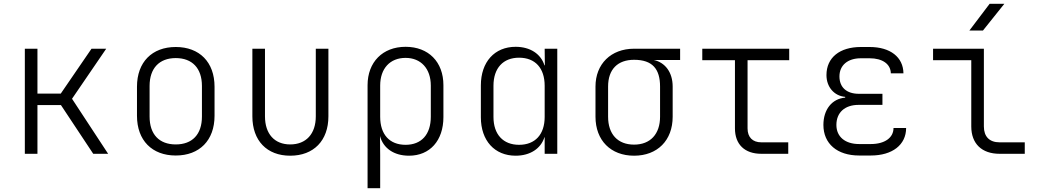

<svg xmlns="http://www.w3.org/2000/svg" viewBox="-20 -805 5440 1005"><path d="M110 0H176V-255H299L468 0H546L357 -288L536 -550H459L298 -315H176V-550H110Z M900 9C1024 9 1103 -70 1103 -199V-351C1103 -480 1024 -559 900 -559C776 -559 697 -480 697 -351V-199C697 -70 776 9 900 9ZM900 -49C814 -49 763 -101 763 -195V-355C763 -448 814 -501 900 -501C986 -501 1037 -448 1037 -355V-195C1037 -101 986 -49 900 -49Z M1499 10C1622 10 1699 -69 1699 -196V-550H1633V-196C1633 -104 1582 -49 1499 -49C1417 -49 1367 -104 1367 -196V-550H1301V-196C1301 -69 1377 10 1499 10Z M1904 180H1970V8L1969 -93C1986 -29 2042 10 2121 10C2230 10 2301 -69 2301 -192V-359C2301 -481 2223 -560 2103 -560C1983 -560 1904 -480 1904 -359ZM2103 -47C2019 -47 1970 -101 1970 -194V-357C1970 -446 2021 -502 2103 -502C2183 -502 2235 -446 2235 -357V-194C2235 -101 2186 -47 2103 -47Z M2679 10C2755 10 2811 -27 2830 -87H2831V0H2897V-550H2831L2832 -463H2830C2811 -523 2755 -560 2679 -560C2569 -560 2497 -481 2497 -358V-191C2497 -69 2569 10 2679 10ZM2697 -47C2614 -47 2563 -101 2563 -193V-356C2563 -449 2614 -503 2697 -503C2782 -503 2831 -448 2831 -356V-193C2831 -101 2781 -47 2697 -47Z M3299 10C3421 10 3501 -70 3501 -194V-352C3501 -426 3462 -478 3402 -491H3540V-550H3299C3178 -550 3097 -470 3097 -352V-194C3097 -70 3177 10 3299 10ZM3299 -48C3213 -48 3163 -103 3163 -194V-352C3163 -443 3214 -492 3299 -492C3396 -492 3435 -443 3435 -352V-194C3435 -103 3384 -48 3299 -48Z M3965 0H4106V-60H3965C3919 -60 3893 -87 3893 -133V-490H4111V-550H3656V-490H3827V-133C3827 -49 3878 0 3965 0Z M4538 9C4651 9 4723 -47 4723 -135H4657C4657 -84 4611 -51 4538 -51H4477C4404 -51 4358 -89 4358 -151C4358 -216 4402 -256 4474 -256H4599V-314H4476C4410 -314 4374 -349 4374 -405C4374 -463 4417 -500 4486 -500H4532C4599 -500 4642 -470 4643 -421H4709C4708 -506 4640 -559 4532 -559H4486C4376 -559 4306 -504 4306 -412C4306 -350 4346 -303 4404 -298V-294C4334 -288 4290 -231 4290 -151C4290 -53 4362 9 4477 9Z M5054 -645H5125L5237 -785H5160ZM5212 0H5344V-60H5212C5159 -60 5130 -90 5130 -143V-550H4864V-490H5064V-143C5064 -53 5119 0 5212 0Z"/></svg>

Font: JetBrains Mono ExtraLight
Style: Regular
Weight: 240
Monospace: yes
Designer: Philipp Nurullin, Konstantin Bulenkov
Foundry: JetBrains
Version: Version 2.305